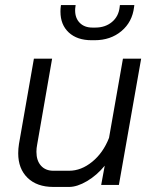

<svg xmlns="http://www.w3.org/2000/svg" viewBox="-20 -731 610 759"><path d="M52 -125Q52 -143 55 -162L114 -499H186L127 -160Q124 -145 124 -131Q124 -96 142 -76Q160 -56 191 -56H253Q301 -56 344.5 -91.5Q388 -127 411 -186L466 -499H538L450 0H380L394 -76Q363 -38 324 -15Q285 8 253 8H191Q126 8 89 -28Q52 -64 52 -125ZM219 -685Q219 -697 220 -703L221 -711H279L278 -703Q277 -698 277 -690Q277 -659 295.5 -640.5Q314 -622 345 -622H357Q396 -622 422.5 -644Q449 -666 453 -703L454 -711H511L510 -703Q503 -644 460 -608Q417 -572 354 -572H342Q285 -572 252 -602.5Q219 -633 219 -685Z"/></svg>

Font: Bai Jamjuree
Style: Italic
Weight: 400
Italic angle: -10°
Version: Version 1.000; ttfautohint (v1.6)